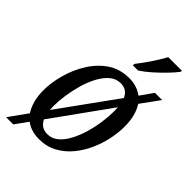

<svg xmlns="http://www.w3.org/2000/svg" viewBox="-242 -857 997 997"><g transform="rotate(45 257.0 -358.0)"><path d="M4 50 77 -52Q61 -76 51.5 -109.5Q42 -143 42 -186Q42 -242 59 -304.5Q76 -367 110 -422Q144 -477 194.5 -511.5Q245 -546 314 -546Q341 -546 365.5 -538.5Q390 -531 411 -515L461 -586H514L440 -484Q456 -460 465 -427Q474 -394 474 -350Q474 -307 464 -258Q454 -209 432.5 -161.5Q411 -114 379 -75.5Q347 -37 303.5 -13.5Q260 10 205 10Q147 10 107 -20L57 50ZM137 -166Q137 -150 138 -137L366 -453Q347 -496 301 -496Q267 -496 241 -474Q215 -452 195 -415Q175 -378 162.5 -334.5Q150 -291 143.5 -247Q137 -203 137 -166ZM217 -39Q251 -39 277 -61Q303 -83 322.5 -120Q342 -157 354.5 -200.5Q367 -244 373 -287.5Q379 -331 379 -367Q379 -384 378 -397L151 -81Q162 -59 178.5 -49Q195 -39 217 -39ZM278 -606 281 -619Q305 -649 332 -689Q359 -729 379 -766H480L477 -756Q462 -736 434.5 -707.5Q407 -679 376 -651.5Q345 -624 317 -606Z"/></g></svg>

Font: Noto Serif Condensed
Style: Italic
Weight: 400
Width: 3
Italic angle: -12°
Designer: Monotype Design Team
Foundry: Monotype Imaging Inc.
Version: Version 2.014; ttfautohint (v1.8.4.7-5d5b)